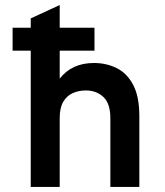

<svg xmlns="http://www.w3.org/2000/svg" viewBox="-20 -742 656 762"><path d="M102 0V-541H30V-632H102V-669L217 -722V-632H355V-541H217V-430Q241 -461 275 -476.5Q309 -492 353 -492Q401.5 -492 442.5 -472Q483.5 -452 508.2 -405.8Q533 -359.5 533 -281V0H418V-272Q418 -331.5 390.2 -357.2Q362.5 -383 321 -383Q292.5 -383 268.8 -372.5Q245 -362 231 -338Q217 -314 217 -274V0Z"/></svg>

Font: Overpass Mono
Style: Bold
Weight: 700
Monospace: yes
Designer: Delve Withrington, Dave Bailey
Foundry: Delve Fonts LLC
Version: Version 4.000